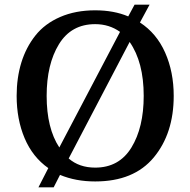

<svg xmlns="http://www.w3.org/2000/svg" viewBox="-20 -759 811 819"><path d="M51 -350Q51 -427 71 -492Q91 -557 131 -607.5Q171 -658 236.5 -686.5Q302 -715 386 -715Q466 -715 527 -689L554 -739H618L577 -663Q648 -617 684.5 -534.5Q721 -452 721 -350Q721 -190 636 -87.5Q551 15 386 15Q303 15 236 -13L209 40H144L186 -42Q119 -89 85 -169.5Q51 -250 51 -350ZM179 -350Q179 -212 233 -130L492 -623Q446 -656 386 -656Q284 -656 231.5 -570.5Q179 -485 179 -350ZM273 -83Q318 -44 386 -44Q488 -44 540.5 -129.5Q593 -215 593 -350Q593 -494 533 -580Z"/></svg>

Font: Volkhov
Style: Regular
Weight: 400
Designer: Cyreal (www.cyreal.org)
Foundry: Cyreal (www.cyreal.org)
Version: Version 1.010